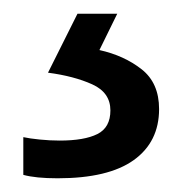

<svg xmlns="http://www.w3.org/2000/svg" viewBox="-20 -20 265 280"><path d="M212 139Q212 187 175 213.5Q138 240 64 240Q32 240 14 235V180Q23 182 38 183.5Q53 185 67 185Q103 185 122 175.5Q141 166 141 141Q141 115 114.5 103Q88 91 50 86L93 0H151L125 53Q161 61 186.5 81Q212 101 212 139Z"/></svg>

Font: Noto Sans Khojki
Style: Regular
Weight: 400
Designer: Monotype Design Team
Foundry: Monotype Imaging Inc.
Version: Version 2.003; ttfautohint (v1.8.4.7-5d5b)